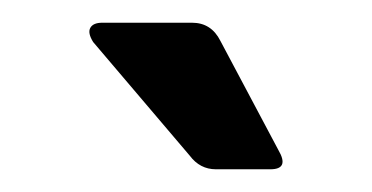

<svg xmlns="http://www.w3.org/2000/svg" viewBox="-20 -723 327 169"><path d="M218 -574H170Q156 -574 147 -586L62 -686Q57 -694 59.5 -698.5Q62 -703 70 -703H149Q166 -703 174 -687L225 -591Q235 -574 218 -574Z"/></svg>

Font: Rajdhani Semibold
Style: Regular
Weight: 600
Designer: Satya Rajpurohit, Jyotish Sonowal
Foundry: Indian Type Foundry
Version: Version 1.200;PS 1.0;hotconv 1.0.78;makeotf.lib2.5.61930; tt